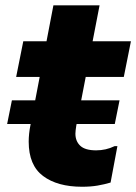

<svg xmlns="http://www.w3.org/2000/svg" viewBox="-20 -704 519 732"><path d="M435.8 -321.6 417.6 -231.2H7.2L25.4 -321.6ZM292.8 8Q198.9 8 144.2 -33Q89.4 -74 89.4 -164Q89.4 -178.6 91.1 -194.8Q92.8 -211 96.2 -227.6L183.6 -683.6H359.6L270.8 -224.8Q269.5 -216.9 268.5 -208.3Q267.5 -199.7 267.5 -194.4Q267.5 -165.6 286.1 -148.2Q304.7 -130.8 346.4 -130.8Q383.9 -130.8 416.8 -146.8H427.6L401.6 -8Q377.9 -1 352 3.5Q326.1 8 292.8 8ZM41.6 -410.8 68.8 -546.8H479.2L452 -410.8Z"/></svg>

Font: Kufam
Style: Italic
Weight: 400
Italic angle: -11°
Designer: Artur Schmal
Foundry: Original Type
Version: Version 1.301; ttfautohint (v1.8.3)